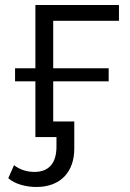

<svg xmlns="http://www.w3.org/2000/svg" viewBox="-20 -546 518 765"><path d="M121 0H205V38C205 105 174 139 117 139C86 139 57 129 36 112L13 164C39 187 82 199 125 199C222 199 276 138 276 46V-62H192V-222H413V-274H192V-463H454V-526H121V-274H40V-222H121Z"/></svg>

Font: Chess Sans
Style: Regular
Weight: 400
Designer: Wolf Bōese
Foundry: Wolf Bōese
Version: Version 7.223;Glyphs 3.3 (3306)